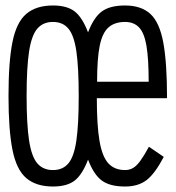

<svg xmlns="http://www.w3.org/2000/svg" viewBox="-20 -659 640 700"><path d="M173 21Q112 21 76 -9.5Q40 -40 25.5 -112.5Q11 -185 11 -309Q11 -434 25.5 -506Q40 -578 76 -608.5Q112 -639 173 -639Q224 -639 252 -617.5Q280 -596 301 -541Q322 -596 351.5 -617.5Q381 -639 436 -639Q495 -639 528.5 -608Q562 -577 575.5 -503Q589 -429 589 -301H333Q333 -201 343 -144Q353 -87 375.5 -63Q398 -39 436 -39Q452 -39 465 -46.5Q478 -54 491.5 -72.5Q505 -91 523 -124L577 -87Q545 -26 514.5 -2.5Q484 21 436 21Q381 21 351.5 -0.5Q322 -22 301 -77Q280 -22 252 -0.5Q224 21 173 21ZM173 -39Q209 -39 229.5 -63.5Q250 -88 258.5 -147Q267 -206 267 -309Q267 -413 258.5 -471.5Q250 -530 229.5 -554.5Q209 -579 173 -579Q137 -579 116 -554.5Q95 -530 86 -471.5Q77 -413 77 -309Q77 -206 86 -147Q95 -88 116 -63.5Q137 -39 173 -39ZM334 -361H522Q522 -445 514 -492Q506 -539 487 -559Q468 -579 436 -579Q398 -579 375.5 -559Q353 -539 343.5 -492Q334 -445 334 -361Z"/></svg>

Font: Victor Mono Thin Light
Style: Regular
Weight: 300
Monospace: yes
Version: Version 1.561;gftools[0.9.30]